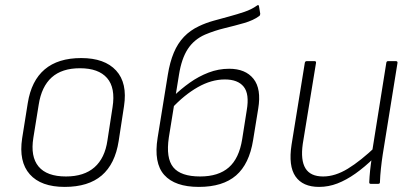

<svg xmlns="http://www.w3.org/2000/svg" viewBox="-20 -722 1620 754"><path d="M234 12Q141 12 97 -37.5Q53 -87 67 -179L89 -317Q103 -405 155.5 -449.5Q208 -494 299 -494Q391 -494 436 -445Q481 -396 467 -305L446 -168Q432 -78 379.5 -33Q327 12 234 12ZM239 -29Q310 -29 351 -65Q392 -101 402 -171L422 -301Q434 -377 400.5 -415.5Q367 -454 294 -454Q223 -454 183 -418Q143 -382 132 -311L111 -181Q99 -107 131.5 -68Q164 -29 239 -29Z M761 12Q667 12 625 -35Q583 -82 599 -181L639 -428Q647 -478 662.5 -515Q678 -552 702.5 -577.5Q727 -603 761 -619Q788 -632 818.5 -640.5Q849 -649 880.5 -657.5Q912 -666 940 -675.5Q968 -685 989 -700Q993 -703 994.5 -702Q996 -701 997 -698L1002 -668Q1002 -662 998 -659Q975 -642 938.5 -631.5Q902 -621 862.5 -611.5Q823 -602 785 -586Q742 -567 717.5 -529.5Q693 -492 683 -429L643 -182Q631 -101 660.5 -65Q690 -29 766 -29Q838 -29 878.5 -64.5Q919 -100 931 -175L949 -289Q960 -353 937 -381.5Q914 -410 863 -410Q810 -410 756.5 -379.5Q703 -349 654 -296L660 -343Q691 -373 725.5 -397.5Q760 -422 799 -437Q838 -452 880 -452Q944 -452 975.5 -412.5Q1007 -373 994 -295L974 -172Q959 -78 907 -33Q855 12 761 12Z M1233 12Q1169 12 1140.5 -29Q1112 -70 1125 -154L1177 -475Q1178 -482 1185 -482H1215Q1222 -482 1221 -475L1169 -157Q1160 -93 1179.5 -61Q1199 -29 1249 -29Q1296 -29 1346 -59.5Q1396 -90 1457 -148L1449 -102Q1412 -66 1376 -40.5Q1340 -15 1305 -1.5Q1270 12 1233 12ZM1436 0Q1430 0 1430 -6Q1431 -29 1433.5 -53Q1436 -77 1440 -102L1441 -124L1497 -475Q1498 -482 1504 -482H1534Q1542 -482 1541 -475L1483 -115Q1479 -89 1476 -61Q1473 -33 1472 -6Q1472 0 1465 0Z"/></svg>

Font: Sofia Sans ExtraLight
Style: Italic
Weight: 250
Italic angle: -9°
Version: Version 4.100-B